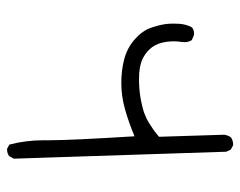

<svg xmlns="http://www.w3.org/2000/svg" viewBox="-88 -528 676 540"><g transform="rotate(90 250.0 -258.0)"><path d="M374.5 -58.1V-41.5Q374.5 7.8 386.7 53.7L398.4 60.1Q399.4 60.1 400.4 60.1Q412.1 60.1 419.4 53.7L426.3 41Q424.3 -9.3 422.9 -60.5L406.7 -556.6L400.9 -568.8L388.7 -575.7Q387.7 -575.7 386.7 -575.7Q375 -575.7 366.2 -569.3Q360.8 -561.5 358.9 -551.3L364.7 -367.2Q350.1 -355 342.3 -349.9Q334.5 -344.7 330.8 -342.3Q327.1 -339.8 323.2 -337.6Q319.3 -335.4 315.9 -333.5Q312.5 -331.5 308.6 -330.1Q301.8 -327.1 295.4 -324.7Q250.5 -311 203.6 -311Q184.1 -311 173.3 -313Q154.8 -315.9 143.1 -322.3Q125 -331.5 113 -347.4Q101.1 -363.3 97.7 -387.7Q96.2 -398.4 96.2 -409.4Q96.2 -420.4 98.1 -431.6Q98.6 -435.5 98.6 -439Q98.6 -450.2 92.8 -459.5L79.1 -465.3Q76.7 -465.8 74.7 -465.8Q64.5 -465.8 57.1 -460Q48.3 -444.3 46.9 -423.8Q46.4 -417 46.4 -406.5Q46.4 -396 47.9 -384.3Q51.3 -362.3 60.1 -339.4Q69.3 -316.9 92.8 -297.1Q116.2 -277.3 146.7 -269.3Q177.2 -261.2 213.4 -261.2Q249.5 -261.2 285.2 -271Q320.8 -280.8 363.3 -298.3Q374.5 -118.2 374.5 -58.1Z"/></g></svg>

Font: Bakudai
Style: Light
Weight: 300
Version: Version 1.48